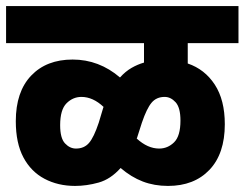

<svg xmlns="http://www.w3.org/2000/svg" viewBox="-20 -642 805 632"><path d="M0 -500V-622H765V-500H598V-433Q654 -414 687 -363.5Q720 -313 720 -233Q720 -136 669.5 -83Q619 -30 533 -30Q488 -30 450 -44.5Q412 -59 377 -89Q344 -52 304.5 -41Q265 -30 227 -30Q171 -30 126.5 -53.5Q82 -77 57 -124Q32 -171 32 -243Q32 -340 82.5 -393Q133 -446 219 -446Q306 -446 375 -387Q393 -407 413 -418.5Q433 -430 454 -436V-500ZM178 -230Q178 -187 194 -170Q210 -153 230 -153Q257 -153 273 -171.5Q289 -190 305 -238L320 -288Q321 -289 321 -290Q286 -323 248 -323Q220 -323 199 -302Q178 -281 178 -230ZM431 -188 430 -186Q466 -153 504 -153Q532 -153 553 -173.5Q574 -194 574 -245Q574 -288 558 -305.5Q542 -323 522 -323Q495 -323 479 -304Q463 -285 447 -238Z"/></svg>

Font: Noto Sans Devanagari SemiCondensed ExtraBold
Style: Regular
Weight: 800
Width: 4
Designer: Jelle Bosma - Monotype Design Team
Foundry: Monotype Imaging Inc.
Version: Version 2.004; ttfautohint (v1.8.4.7-5d5b)